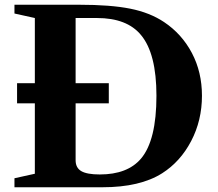

<svg xmlns="http://www.w3.org/2000/svg" viewBox="-20 -790 918 810"><path d="M412 0H41V-38L127 -57V-354H52V-439H127V-714L41 -733V-770H314Q446 -770 529 -753.5Q612 -737 672 -697Q747 -647 789.5 -566.5Q832 -486 832 -386Q832 -282 786.5 -195Q741 -108 664 -59Q571 0 412 0ZM401 -54Q518 -54 575 -121Q640 -198 640 -386Q640 -564 575 -642Q516 -714 389 -714H299V-439H439V-354H299V-114Q299 -82 323 -68Q347 -54 401 -54Z"/></svg>

Font: Libre Caslon Text
Style: Bold
Weight: 700
Designer: Pablo Impallari, Rodrigo Fuenzalida
Foundry: Pablo Impallari, Rodrigo Fuenzalida
Version: Version 1.002